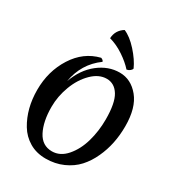

<svg xmlns="http://www.w3.org/2000/svg" viewBox="-254 -1249 1310 1426"><g transform="rotate(30 401.0 -535.5)"><path d="M205 -330Q205 -205 246.5 -125Q288 -45 372 -45Q442 -45 495.5 -106.5Q549 -168 575 -259Q601 -350 601 -450Q601 -590 562.5 -653Q524 -716 457.5 -716Q391 -716 331.5 -657.5Q272 -599 238.5 -510Q205 -421 205 -330ZM122 -107Q50 -227 50 -387Q50 -547 129.5 -672Q209 -797 342 -830Q350 -828 357.5 -822Q365 -816 366 -809Q237 -715 210 -553Q252 -671 336.5 -737.5Q421 -804 518 -804Q615 -804 683.5 -720.5Q752 -637 752 -479Q752 -324 694 -200Q664 -134 619 -84.5Q574 -35 506.5 -5Q439 25 359 25Q279 25 218.5 -11Q158 -47 122 -107ZM591 -881Q589 -870 577 -860.5Q565 -851 549 -848Q511 -891 450.5 -931.5Q390 -972 327 -989Q330 -1058 390 -1096Q446 -1073 505 -1007.5Q564 -942 591 -881Z"/></g></svg>

Font: MeriendaOneRegular
Style: Regular
Weight: 400
Designer: Eduardo Rodriguez Tunni
Foundry: Eduardo Rodriguez Tunni
Version: Version 1.001